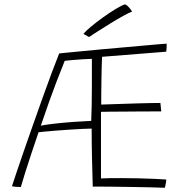

<svg xmlns="http://www.w3.org/2000/svg" viewBox="-20 -853 847 884"><path d="M739 11.5Q713.5 10.5 673 9.5Q632.5 8.5 585.5 7.8Q538.5 7 491.8 6.5Q445 6 407 6Q405 -61 403.5 -129.2Q402 -197.5 402 -261Q386 -261 358.5 -259.5Q331 -258 298.8 -256Q266.5 -254 236.5 -251.5Q206.5 -249 184.8 -247Q163 -245 157.5 -244Q141 -196 124.8 -147.2Q108.5 -98.5 95.8 -57.8Q83 -17 76 8Q49 8 35 4.5Q41.5 -15.5 55.8 -58.2Q70 -101 89.8 -157.8Q109.5 -214.5 131.8 -277.8Q154 -341 176.2 -403Q198.5 -465 218.2 -518Q238 -571 252.5 -607Q254.5 -607.5 281.8 -610Q309 -612.5 352.2 -616.8Q395.5 -621 447 -625.8Q498.5 -630.5 550.2 -635Q602 -639.5 645.8 -643.5Q689.5 -647.5 717 -649.8Q744.5 -652 747.5 -652Q747.5 -639.5 747 -632.2Q746.5 -625 745.5 -615L450 -591.5Q449 -575 448.2 -545Q447.5 -515 447 -481Q446.5 -447 446.2 -417.2Q446 -387.5 446 -371.5Q457 -372 483.5 -372.8Q510 -373.5 544.2 -374.8Q578.5 -376 613.2 -377Q648 -378 676.2 -378.5Q704.5 -379 718.5 -379L722.5 -340Q715 -340 688.8 -340Q662.5 -340 626.8 -339.8Q591 -339.5 554 -339.2Q517 -339 487.5 -338.8Q458 -338.5 445 -338V-31.5Q460 -32.5 487.5 -32.8Q515 -33 535 -33Q575 -33 616.2 -32Q657.5 -31 692 -29.5Q726.5 -28 745.5 -26.5Q745 -16 743 -5.8Q741 4.5 739 11.5ZM168 -274.5Q193 -279.5 233.8 -284Q274.5 -288.5 319 -291.8Q363.5 -295 400 -296.5Q401.5 -333 402.2 -370.2Q403 -407.5 403 -457.8Q403 -508 403 -582Q388.5 -582 362.8 -580.2Q337 -578.5 312.8 -576.5Q288.5 -574.5 278 -573Q269.5 -553 239.5 -475Q209.5 -397 168 -274.5ZM555.5 -833Q565 -829.5 575 -817.8Q585 -806 588 -799.5Q575.5 -795.5 546.8 -779.5Q518 -763.5 485 -743.2Q452 -723 425.5 -705.8Q399 -688.5 390 -682.5L364 -697Q374.5 -710 399.8 -731Q425 -752 455.5 -773.8Q486 -795.5 513.2 -812Q540.5 -828.5 555.5 -833Z"/></svg>

Font: Grandstander Thin
Style: Regular
Weight: 100
Designer: Tyler Finck
Foundry: Etcetera Type Co
Version: Version 1.200; ttfautohint (v1.8.3)